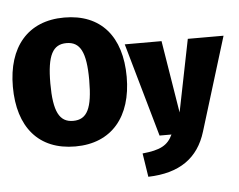

<svg xmlns="http://www.w3.org/2000/svg" viewBox="-60 -790 1360 1092"><g transform="rotate(-5 619.5 -244.0)"><path d="M345 -716C136 -716 20 -575 20 -349C20 -118 136 20 345 20C554 20 670 -123 670 -349C670 -580 554 -716 345 -716ZM345 -570C423 -570 456 -510 456 -349C456 -188 425 -126 345 -126C267 -126 234 -188 234 -349C234 -510 267 -570 345 -570ZM1239 -534H1035L952 -121L885 -534H675L827 0H895C867 60 824 83 722 93L743 228C922 223 1030 147 1075 -1Z"/></g></svg>

Font: Fira Sans Heavy
Style: Regular
Weight: 900
Designer: bBox Type GmbH & Carrois Corporate GbR & Edenspiekermann AG
Foundry: bBox Type GmbH & Carrois Corporate GbR & Edenspiekermann AG
Version: Version 4.300;PS 004.300;hotconv 1.0.88;makeotf.lib2.5.64775